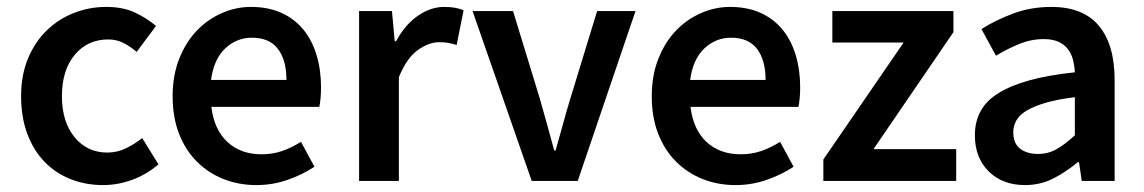

<svg xmlns="http://www.w3.org/2000/svg" viewBox="-20 -523 3307 555"><path d="M278 12Q228 12 184.5 -5Q141 -22 109 -55Q77 -88 59 -136Q41 -184 41 -245Q41 -306 61 -354Q81 -402 115 -435Q149 -468 193.5 -485.5Q238 -503 287 -503Q335 -503 369.5 -487Q404 -471 431 -448L375 -373Q355 -390 335.5 -399.5Q316 -409 293 -409Q233 -409 196 -364.5Q159 -320 159 -245Q159 -171 195.5 -126.5Q232 -82 290 -82Q319 -82 344.5 -94.5Q370 -107 391 -124L438 -48Q403 -18 361.5 -3Q320 12 278 12Z M721 12Q670 12 626 -5.5Q582 -23 549 -56Q516 -89 497.5 -136.5Q479 -184 479 -245Q479 -305 498 -353Q517 -401 548.5 -434Q580 -467 621 -485Q662 -503 705 -503Q755 -503 793 -486Q831 -469 856.5 -438Q882 -407 895 -364Q908 -321 908 -270Q908 -253 906.5 -238Q905 -223 903 -214H591Q599 -148 637.5 -112.5Q676 -77 736 -77Q768 -77 795.5 -86.5Q823 -96 850 -113L889 -41Q854 -18 811 -3Q768 12 721 12ZM590 -292H808Q808 -349 783.5 -381.5Q759 -414 708 -414Q664 -414 631 -383Q598 -352 590 -292Z M1018 0V-491H1113L1121 -404H1125Q1151 -452 1188 -477.5Q1225 -503 1264 -503Q1299 -503 1320 -493L1300 -393Q1287 -397 1276 -399Q1265 -401 1249 -401Q1220 -401 1188 -378.5Q1156 -356 1133 -300V0Z M1517 0 1346 -491H1463L1541 -236Q1551 -200 1561.5 -163Q1572 -126 1582 -88H1586Q1597 -126 1607 -163Q1617 -200 1628 -236L1706 -491H1817L1650 0Z M2106 12Q2055 12 2011 -5.5Q1967 -23 1934 -56Q1901 -89 1882.5 -136.5Q1864 -184 1864 -245Q1864 -305 1883 -353Q1902 -401 1933.5 -434Q1965 -467 2006 -485Q2047 -503 2090 -503Q2140 -503 2178 -486Q2216 -469 2241.5 -438Q2267 -407 2280 -364Q2293 -321 2293 -270Q2293 -253 2291.5 -238Q2290 -223 2288 -214H1976Q1984 -148 2022.5 -112.5Q2061 -77 2121 -77Q2153 -77 2180.5 -86.5Q2208 -96 2235 -113L2274 -41Q2239 -18 2196 -3Q2153 12 2106 12ZM1975 -292H2193Q2193 -349 2168.5 -381.5Q2144 -414 2093 -414Q2049 -414 2016 -383Q1983 -352 1975 -292Z M2360 0V-62L2592 -400H2386V-491H2736V-430L2505 -92H2744V0Z M2943 12Q2878 12 2838 -27.5Q2798 -67 2798 -132Q2798 -171 2814.5 -201.5Q2831 -232 2866.5 -254Q2902 -276 2956.5 -291Q3011 -306 3087 -314Q3086 -333 3081.5 -350.5Q3077 -368 3066.5 -381.5Q3056 -395 3039 -402.5Q3022 -410 2997 -410Q2961 -410 2926.5 -396Q2892 -382 2859 -362L2817 -439Q2858 -465 2909 -484Q2960 -503 3019 -503Q3111 -503 3156.5 -448.5Q3202 -394 3202 -291V0H3107L3099 -54H3095Q3062 -26 3024.5 -7Q2987 12 2943 12ZM2980 -78Q3010 -78 3034.5 -92Q3059 -106 3087 -132V-242Q3037 -236 3003 -226Q2969 -216 2948 -203.5Q2927 -191 2918 -175Q2909 -159 2909 -141Q2909 -108 2929 -93Q2949 -78 2980 -78Z"/></svg>

Font: Processing Sans Pro Semibold
Style: Regular
Weight: 600
Designer: Paul D. Hunt
Foundry: Adobe Systems Incorporated
Version: Version 2.020;PS 2.000;hotconv 1.0.86;makeotf.lib2.5.63406